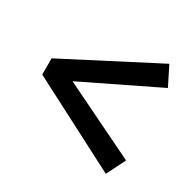

<svg xmlns="http://www.w3.org/2000/svg" viewBox="-118 -706 780 767"><g transform="rotate(30 272.0 -323.0)"><path d="M37.8 -286.1 456 -69.7 499.4 -156.4 93.6 -353.8V-293.3L499.4 -490.6L456 -577.3L37.8 -360.9V-286.1Z"/></g></svg>

Font: Source Serif Variable
Style: Regular
Weight: 389
Designer: Frank Grießhammer
Foundry: Adobe Systems Incorporated
Version: Version 3.001;hotconv 1.0.111;makeotfexe 2.5.65597